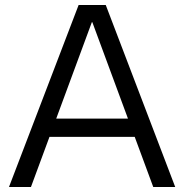

<svg xmlns="http://www.w3.org/2000/svg" viewBox="-20 -750 739 770"><path d="M16 0 295.3 -730H404.1L682.7 0H594.6L350.3 -660.9H348.3L104.1 0ZM144.7 -201V-274.4H554.7V-201Z"/></svg>

Font: M PLUS 2 Thin
Style: Regular
Weight: 100
Designer: Coji Morishita
Foundry: UNDERFOREST DESIGN
Version: Version 1.001